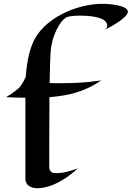

<svg xmlns="http://www.w3.org/2000/svg" viewBox="-20 -957 690 1006"><path d="M510 -536C510 -536 427 -521 303 -521C283 -521 262 -521 240 -522C241 -595 243 -655 245 -682C251 -772 294 -844 324 -864C336 -872 365 -875 397 -875C471 -875 542 -863 542 -822C542 -816 539 -809 531 -802C552 -812 650 -863 650 -896C650 -903 645 -910 633 -917C614 -927 569 -937 515 -937C384 -937 201 -861 149 -725C129 -675 119 -615 115 -555C98 -514 78 -495 78 -495C78 -495 50 -470 12 -448C50 -446 83 -445 113 -445V-19C113 7 134 29 175 29C250 29 329 -20 388 -75C353 -62 315 -50 275 -50C251 -50 238 -56 238 -87C238 -110 238 -290 239 -448C334 -455 426 -476 510 -536Z"/></svg>

Font: Eagle Lake
Style: Regular
Weight: 400
Designer: Astigmatic (AOETI)
Foundry: Astigmatic (AOETI)
Version: Version 1.000